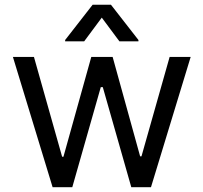

<svg xmlns="http://www.w3.org/2000/svg" viewBox="-20 -784 852 804"><path d="M200.3 0H282.7L402 -419H410.5L529.8 0H612.2L778.4 -545.5H690.3L572.4 -129.3H566.8L451.7 -545.5H362.2L245.7 -127.8H240.1L122.2 -545.5H34.1ZM332.4 -610.8 406.2 -710.2 480.1 -610.8H559.7V-616.5L444.6 -764.2H367.9L252.8 -616.5V-610.8Z"/></svg>

Font: Karasuma Gothic
Style: Regular
Weight: 400
Designer: Rasmus Andersson, Ryoko Nishizuka
Foundry: Genbu
Version: Version 1.00